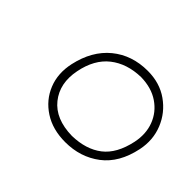

<svg xmlns="http://www.w3.org/2000/svg" viewBox="-90 -837 649 649"><g transform="rotate(45 235.0 -512.0)"><path d="M271 -328Q210.5 -328 167.8 -355.8Q125 -383.5 106.5 -429.5Q88 -475.5 100 -530Q117.5 -609.5 170.2 -652.8Q223 -696 298 -696Q355.5 -696 397.2 -666.5Q439 -637 458 -590Q477 -543 466 -490Q449 -408.5 396 -368.2Q343 -328 271 -328ZM272 -359Q338 -360.5 379.5 -392.5Q421 -424.5 436 -495Q445.5 -540.5 431 -578.8Q416.5 -617 382 -640.5Q347.5 -664 297 -665Q231 -663.5 187.2 -629Q143.5 -594.5 130 -526Q116 -455.5 154 -408Q192 -360.5 272 -359Z"/></g></svg>

Font: Commissioner Flair Thin
Style: Italic
Weight: 100
Italic angle: -12°
Designer: Kostas Bartsokas
Foundry: Kostas Bartsokas
Version: Version 1.000; ttfautohint (v1.8.3)